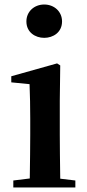

<svg xmlns="http://www.w3.org/2000/svg" viewBox="-20 -831 386 851"><path d="M314 0V-31L247 -39C246 -115 245 -180 245 -235V-385L247 -541L233 -550L30 -493V-466L111 -458C113 -408 114 -357 114 -306V-235C114 -181 113 -116 112 -40L39 -31V0ZM97 -736C97 -639 255 -639 255 -736C255 -780 220 -811 176 -811C132 -811 97 -780 97 -736Z"/></svg>

Font: AllPunType Bold
Style: Regular
Weight: 700
Version: 1.0